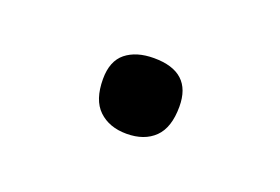

<svg xmlns="http://www.w3.org/2000/svg" viewBox="-35 -477 374 256"><g transform="rotate(20 152.0 -349.5)"><path d="M151.9 -295.4Q127.4 -295.4 112.5 -309.6Q97.7 -323.7 97.7 -353.5Q97.7 -378.9 112.5 -390.9Q127.4 -402.8 152.3 -402.8Q206.1 -402.8 206.1 -353.5Q206.1 -323.7 191.7 -309.6Q177.2 -295.4 151.9 -295.4Z"/></g></svg>

Font: Pinar-DS2-FD Light
Style: Regular
Weight: 300
Designer: Amin Abedi
Version: Version 2.000